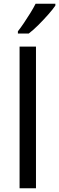

<svg xmlns="http://www.w3.org/2000/svg" viewBox="-20 -1010 317 1030"><path d="M173 0H85V-760H173ZM277 -980Q265 -962 240 -933.5Q215 -905 186.5 -876.5Q158 -848 134 -830H76V-842Q91 -861 108.5 -887Q126 -913 143 -940.5Q160 -968 171 -990H277Z"/></svg>

Font: Noto Sans Sharada
Style: Regular
Weight: 400
Designer: Monotype Design Team
Foundry: Monotype Imaging Inc.
Version: Version 2.006; ttfautohint (v1.8.4.7-5d5b)